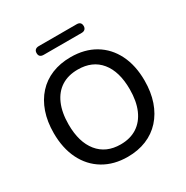

<svg xmlns="http://www.w3.org/2000/svg" viewBox="-196 -1036 1167 1207"><g transform="rotate(-30 387.5 -432.5)"><path d="M388 9Q288 9 213.5 -35.5Q139 -80 98.5 -161.5Q58 -243 58 -353Q58 -436 81 -502.5Q104 -569 147 -616.5Q190 -664 251 -689Q312 -714 388 -714Q489 -714 563 -670Q637 -626 677.5 -545Q718 -464 718 -354Q718 -271 695 -204Q672 -137 628.5 -89Q585 -41 524 -16Q463 9 388 9ZM388 -81Q458 -81 507.5 -113Q557 -145 583.5 -206Q610 -267 610 -353Q610 -482 552 -553Q494 -624 388 -624Q318 -624 268.5 -592.5Q219 -561 192.5 -500Q166 -439 166 -353Q166 -225 224.5 -153Q283 -81 388 -81ZM250 -811Q216 -811 216 -842Q216 -858 225 -866Q234 -874 250 -874H525Q558 -874 558 -842Q558 -828 549.5 -819.5Q541 -811 525 -811Z"/></g></svg>

Font: Nunito SemiBold
Style: Regular
Weight: 600
Designer: Vernon Adams
Foundry: Vernon Adams
Version: Version 3.602